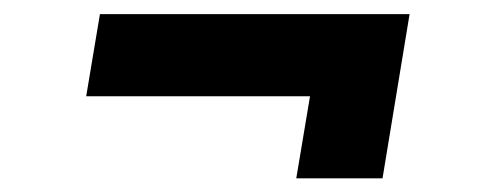

<svg xmlns="http://www.w3.org/2000/svg" viewBox="-20 -402 706 274"><path d="M402.8 -147.5 422.4 -264.6H103L122.6 -381.8H564.5L525.9 -147.5Z"/></svg>

Font: Inter 24pt
Style: Bold Italic
Weight: 700
Italic angle: -9.3988°
Version: Version 4.001;git-66647c0bb